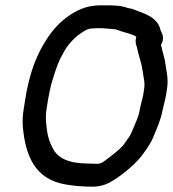

<svg xmlns="http://www.w3.org/2000/svg" viewBox="-20 -688 650 722"><path d="M505.9 -277C501.1 -246.6 490.5 -229.4 478 -197.7C468.7 -174.2 462.7 -169.5 443.5 -142C440.1 -137.1 424.6 -122.2 399.6 -102.6C378.6 -86.2 364.5 -76.3 360 -74.8C352.7 -72.3 346.5 -72 342.4 -72C333.1 -72 323.9 -73 314.6 -73C240 -73 198.5 -91.9 179.1 -129.1C167.7 -151.1 159.9 -171.1 156.6 -198.7C153 -228.5 150 -246.5 155.3 -280L160.6 -313C162.2 -323.2 164 -332.5 166 -341.3L172.5 -370.4C183.2 -405.7 193.1 -439.8 206.6 -467.6L220.4 -493C234.2 -518.4 256.8 -543.5 276.4 -557.5C295.7 -571.2 309.3 -581 327 -581C332.6 -581 337.8 -582 344.2 -582H362.2C366.9 -582 371.2 -581 376 -581C379.8 -581 382.9 -580.8 388.2 -580.1L410.3 -578.1C410.8 -578.1 411.8 -578 412.5 -578C413.7 -578 414.4 -578 415 -577.9C443.8 -565.4 476.6 -561.8 492.6 -549.6C486 -528.8 494.5 -512.6 495.2 -509.2L498.7 -493.2C498.8 -492.9 498.9 -492.4 499 -492L503.2 -477C508.6 -457.7 513.1 -444.3 516.5 -419.7C520.5 -391 525.8 -377.5 521.8 -352L518.1 -329C516.4 -318.1 508 -290.7 505.9 -277ZM604.1 -329 607.8 -352C614.4 -393.7 605.3 -420.7 602.5 -444.6C599.6 -470.3 591 -491.4 588.2 -507.9C587.5 -511.6 586.3 -515 585.3 -518.5C586.6 -520.6 590.5 -528.6 591.6 -533.4C596.7 -556.3 584.7 -569.9 584.2 -572.6C574 -627.3 513.9 -638.6 487 -651C475.5 -656.3 462 -657.2 459.5 -658.2C437.3 -667.7 403.7 -668 375.8 -668H357.8C301.8 -668 263.7 -646.8 231.3 -623.3C186.7 -590.8 155.2 -545.1 130.1 -496.4C102.7 -443.3 85.1 -379.6 74.6 -313L69.4 -280C65.4 -255 63.9 -232.5 66 -209.9C75.7 -104 110.2 -13.8 227 5.7C261.6 11.4 289.3 14 328.8 14C343.2 14 355.8 12 372.6 6.8C411.3 -4.8 488.1 -68.7 511.5 -100.5C528.3 -123.1 545.3 -144.3 558.4 -177.2C569.3 -204.8 583.5 -232.9 591.4 -273.8C593.9 -286.8 601.6 -313.4 604.1 -329Z"/></svg>

Font: CiSf OpenHand
Style: BlakObl
Weight: 400
Foundry: Cannot Into Space Fonts
Version: Version 0.7892